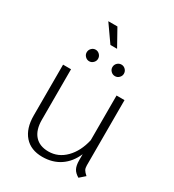

<svg xmlns="http://www.w3.org/2000/svg" viewBox="-191 -901 929 1023"><g transform="rotate(30 273.5 -390.0)"><path d="M484 -18 451 11Q427 -3 417.5 -21.5Q408 -40 408 -72V-109Q383 -51 337 -20Q291 11 228 11Q157 11 118 -33.5Q79 -78 79 -157V-470H128V-159Q128 -97 157.5 -63.5Q187 -30 242 -30Q302 -30 346.5 -75Q391 -120 408 -195V-470H457V-68Q457 -52 462.5 -42Q468 -32 484 -18ZM172 -791H228L286 -687H245ZM155 -590Q155 -605 165.5 -615.5Q176 -626 190 -626Q204 -626 214.5 -615.5Q225 -605 225 -590Q225 -576 214.5 -565.5Q204 -555 190 -555Q176 -555 165.5 -565.5Q155 -576 155 -590ZM313 -590Q313 -605 323.5 -615.5Q334 -626 349 -626Q363 -626 373.5 -615.5Q384 -605 384 -590Q384 -576 373.5 -565.5Q363 -555 349 -555Q334 -555 323.5 -565.5Q313 -576 313 -590Z"/></g></svg>

Font: KoHo Light
Style: Regular
Weight: 300
Version: Version 1.000; ttfautohint (v1.6)